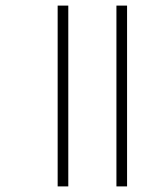

<svg xmlns="http://www.w3.org/2000/svg" viewBox="-20 -617 567 686"><path d="M396 49H434V-597H396ZM186 49H224V-597H186Z"/></svg>

Font: Noto Sans Malayalam ExtraLight
Style: Regular
Weight: 200
Designer: Jelle Bosma - Monotype Design Team
Foundry: Monotype Imaging Inc.
Version: Version 2.104